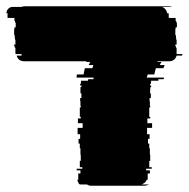

<svg xmlns="http://www.w3.org/2000/svg" viewBox="-24 -591 603 611"><path d="M538 -419H557L555 -414H538Q533 -396 513 -396H478Q478 -395 477.5 -395Q477 -395 477 -394H490Q486 -388 485 -384H500L496 -374H472Q471 -370 469.5 -364.5Q468 -359 467 -354H446L443 -344H498Q498 -343 497.5 -342Q497 -341 497 -339H480V-334H457L456 -324H454Q454 -321 453 -319H457V-314H455Q454 -310 454 -304.5Q454 -299 453 -294H456V-279H452V-269H453V-254H454V-249H451V-219H454V-214H445V-199H460V-184H444V-164H452V-149H447V-134H451V-119H453V-99H454V-79H451V-59H459V-54H441V-49H453V-39H446V-19H443Q442 -16 440 -13.5Q438 -11 436 -9H435Q432 -6 427 -4H450Q443 0 433 0H266Q258 0 253 -4H230Q227 -6 225 -9H226Q222 -15 222 -19H225V-39H232V-49H220V-54H238V-59H230V-79H233V-99H232V-119H230V-134H226V-149H231V-164H223V-184H239V-199H224V-214H233V-219H230V-249H233V-254H232V-269H231V-279H235V-294H232V-314H235V-319H231V-324H233L234 -334H256Q256 -337 257 -339H273Q274 -341 274 -344H219Q220 -346 220 -349Q220 -352 221 -354H242Q243 -359 244 -364.5Q245 -370 246 -374H270L273 -384H258Q260 -387 261 -389.5Q262 -392 263 -394H250Q250 -395 250.5 -395Q251 -395 251 -396H54Q34 -396 29 -414H45Q45 -416 44.5 -417Q44 -418 44 -419H26Q25 -420 25 -423V-439H23V-444H21V-449H25V-464H24V-469H23V-479H21V-499H22V-504H26V-519H24V-524H22V-534H0V-549H-4Q-2 -564 12 -569H44Q50 -571 54 -571H513Q516 -571 518.5 -570.5Q521 -570 524 -569H492Q505 -564 508 -549H512Q513 -547 513 -544V-534H535V-524H537V-519H539V-504H535V-499H534V-479H536V-469H537V-464H538V-449H534V-444H536V-439H538Z"/></svg>

Font: Rubik Glitch
Style: Regular
Weight: 400
Designer: Hubert and Fischer, NaN
Foundry: Hubert and Fischer, NaN
Version: Version 2.200